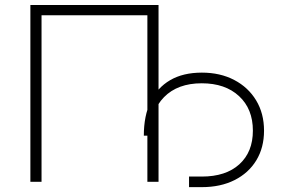

<svg xmlns="http://www.w3.org/2000/svg" viewBox="-20 -748 1166 790"><path d="M632.3 -727.5V0H586.4V-685.1H150.9V0H105V-727.5ZM757.8 22V-21.5H810.1Q909.2 -21.5 964.8 -72Q1020.5 -122.6 1020.5 -210.4Q1020.5 -299.8 963.6 -352.5Q906.7 -405.3 810.1 -405.3Q710.9 -405.3 655 -348.4Q599.1 -291.5 599.1 -189.9H571.8Q571.8 -271.5 599.4 -329.3Q627 -387.2 680.2 -418.2Q733.4 -449.2 810.5 -449.2Q886.2 -449.2 943.8 -418.9Q1001.5 -388.7 1033.9 -335Q1066.4 -281.2 1066.4 -210.4Q1066.4 -140.6 1034.7 -88.4Q1002.9 -36.1 945.3 -7.1Q887.7 22 810.1 22Z"/></svg>

Font: Inter ExtraLight
Style: Regular
Weight: 250
Designer: Rasmus Andersson
Foundry: rsms
Version: Version 4.001;git-66647c0bb